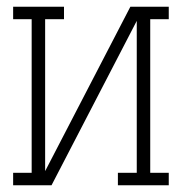

<svg xmlns="http://www.w3.org/2000/svg" viewBox="-20 -550 540 570"><path d="M19 0V-37H74V-493H19V-530H170V-493H114V-42L367 -530H481V-493H426V-37H481V0H330V-37H386V-488L133 0Z"/></svg>

Font: Iosevka Slab Extralight
Style: Regular
Weight: 200
Monospace: yes
Designer: Belleve Invis
Foundry: Belleve Invis
Version: Version 11.1.1; ttfautohint (v1.8.3)